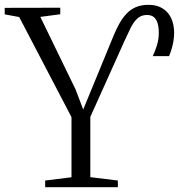

<svg xmlns="http://www.w3.org/2000/svg" viewBox="-32 -775 770 795"><path d="M155 0V-27.5L264 -41V-290L47.5 -704.5L-12.5 -715.5V-742.5L217.5 -743V-716L135 -705L281 -404.5L312.5 -321.5L345.5 -401.5L436.5 -623Q448 -651.5 461.5 -676Q475 -700.5 491.8 -718.2Q508.5 -736 530.8 -745.5Q553 -755 583 -755Q611.5 -755 631.8 -745.2Q652 -735.5 664.8 -719.2Q677.5 -703 683.2 -682.2Q689 -661.5 689 -639.5Q689 -622 686.2 -605.2Q683.5 -588.5 678.8 -572.8Q674 -557 668 -542.5H600.5Q611 -564.5 618.2 -588.5Q625.5 -612.5 625.5 -639.5Q625.5 -662.5 620.5 -679Q615.5 -695.5 605 -704.2Q594.5 -713 576.5 -713Q553 -713 537.2 -698.8Q521.5 -684.5 509.2 -660Q497 -635.5 483 -604.5L342 -291V-41.5L456 -27.5V0Z"/></svg>

Font: Merriweather 96pt Light
Style: Regular
Weight: 300
Version: Version 2.100